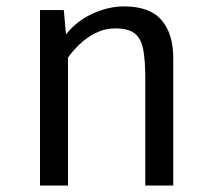

<svg xmlns="http://www.w3.org/2000/svg" viewBox="-20 -571 655 591"><path d="M103.1 0V-540H176.4L183.1 -465.1Q215.9 -506.7 265.1 -529Q314.4 -551.3 361.5 -551.3Q441 -551.3 477.2 -509.2Q513.3 -467.2 513.3 -392.3V0H427.2V-328.7Q427.2 -384.1 421 -417.9Q414.9 -451.8 395.1 -467.7Q375.4 -483.6 334.9 -483.6Q303.1 -483.6 275.1 -469.7Q247.2 -455.9 225.4 -435.1Q203.6 -414.4 189.2 -393.3V0Z"/></svg>

Font: FiraCode Nerd Font
Style: Regular
Weight: 400
Designer: Carrois Corporate, Edenspiekermann AG, Nikita Prokopov
Foundry: Carrois Corporate, Edenspiekermann AG, Nikita Prokopov
Version: Version 6.002;Nerd Fonts 3.4.0